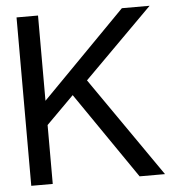

<svg xmlns="http://www.w3.org/2000/svg" viewBox="-52 -778 771 828"><g transform="rotate(-5 333.5 -364.5)"><path d="M143 -255V0H50V-729H143V-360L506 -729H626L329 -432L629 0H519L262 -374Z"/></g></svg>

Font: Ekushey Amar Bangla
Style: Regular
Weight: 400
Designer: Al Mamun Sumon
Foundry: Al Mamun Sumon
Version: Version 1.0